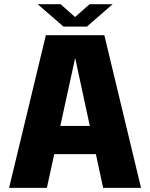

<svg xmlns="http://www.w3.org/2000/svg" viewBox="-20 -908 725 928"><path d="M162.1 -887.7H272.9L342.8 -825.7L413.1 -887.7H524.4L399.9 -779.3H287.1ZM23.9 0 201.7 -737.8H484.4L661.6 0H478.5L443.4 -163.1H242.2L206.5 0ZM271.5 -299.3H414.1L343.3 -627.9Z"/></svg>

Font: Epilogue ExtraBold
Style: Regular
Weight: 800
Designer: Tyler Finck
Foundry: Etcetera Type Co
Version: Version 2.112